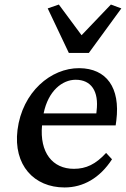

<svg xmlns="http://www.w3.org/2000/svg" viewBox="-20 -816 556 845"><path d="M264 9C346 9 419 -32 473 -115L447 -143C401 -93 359 -73 305 -73C211 -73 154 -145 165 -264H489L492 -286C510 -430 449 -515 329 -516C204 -517 78 -411 57 -244C38 -89 130 9 264 9ZM172 -317C192 -416 254 -465 313 -465C381 -465 416 -415 405 -327L404 -317ZM190 -779 283 -583H371L514 -779L468 -796L339 -661L239 -796Z"/></svg>

Font: TPK Tissa Web Medium
Style: Italic
Weight: 500
Italic angle: -7°
Designer: Jacques Le Bailly, Suppakit Chalermlarp | Katatrad Co.,Ltd.
Foundry: Jacques Le Bailly, Cadson Demak Co.,Ltd.
Version: Version 5.000;Glyphs 3.1.2 (3151)